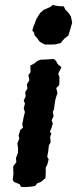

<svg xmlns="http://www.w3.org/2000/svg" viewBox="-20 -752 315 785"><path d="M164 -570 151 -576 141 -583 132 -596 121 -608 120 -617 112 -628 117 -644 121 -653 128 -673 137 -688 145 -700 159 -712 171 -717 188 -725 196 -732 207 -729 221 -727 241 -726 247 -713 257 -703 266 -691 270 -684 273 -670 275 -660 271 -645 265 -624 259 -606 244 -595 237 -587 228 -576 209 -571 195 -570ZM82 13 66 12 60 1 37 -8 32 -17 35 -41 34 -61V-72L47 -89L45 -105L53 -126L54 -143L51 -166L59 -186L56 -198L63 -221L74 -230L71 -244L74 -259L77 -275L82 -294L77 -308L82 -329L77 -341L85 -358L83 -375L92 -390L90 -407L100 -424L96 -445L105 -457L104 -484L118 -491L133 -503L146 -508L173 -509L200 -511L209 -503L216 -490L231 -477L218 -450L223 -438V-422L222 -404L210 -392L215 -372L211 -360L206 -343L203 -324L201 -305L196 -295L199 -277L191 -260L196 -248L191 -230L184 -214L190 -206L185 -192L187 -170L180 -158L177 -132L173 -111L179 -101L173 -78L167 -67V-48L166 -24L147 -8L133 -3L124 8L109 11Z"/></svg>

Font: Winky Rough Medium
Style: Italic
Weight: 500
Italic angle: -8.97852°
Designer: Simon Atzbach
Foundry: typofactur
Version: Version 1.206; ttfautohint (v1.8.4.7-5d5b)